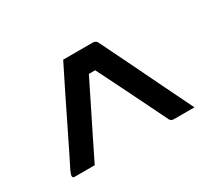

<svg xmlns="http://www.w3.org/2000/svg" viewBox="-83 -902 766 686"><g transform="rotate(-30 300.0 -558.5)"><path d="M229 -750H351Q365 -750 370 -737Q405 -666 432.5 -609.5Q460 -553 487.5 -496Q515 -439 550 -368H465Q454 -368 449 -377Q421 -434 400 -477Q379 -520 358 -562Q337 -604 309 -660H283Q253 -599 230.5 -554Q208 -509 186.5 -465.5Q165 -422 138 -367H55Q47 -367 47 -375Q47 -378 48.5 -382Q50 -386 54 -396Q62 -412 80.5 -449Q99 -486 123.5 -536.5Q148 -587 175.5 -642.5Q203 -698 229 -750Z"/></g></svg>

Font: Recursive Sn Lnr St
Style: Regular
Weight: 400
Version: Version 1.079;hotconv 1.0.112;makeotfexe 2.5.65598; ttfautoh